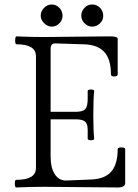

<svg xmlns="http://www.w3.org/2000/svg" viewBox="-20 -827 612 850"><path d="M388.2 -709Q369.6 -709 354.7 -723.6Q339.8 -738.3 339.8 -757.8Q339.8 -777.3 353.8 -792.2Q367.7 -807.1 388.2 -807.1Q408.2 -807.1 422.6 -792.7Q437 -778.3 437 -756.8Q437 -737.3 422.1 -723.1Q407.2 -709 388.2 -709ZM209 -709Q191.4 -709 175.8 -723.9Q160.2 -738.8 160.2 -757.8Q160.2 -776.9 174.8 -792Q189.5 -807.1 209 -807.1Q228.5 -807.1 242.7 -792.5Q256.8 -777.8 256.8 -756.8Q256.8 -737.8 242.4 -723.4Q228 -709 209 -709ZM51.8 2.9Q45.9 2.9 45.7 -13.9Q45.4 -30.8 51.8 -30.8Q139.2 -30.8 139.2 -83V-578.1Q139.2 -630.9 53.2 -630.9Q46.9 -630.9 47.1 -648.4Q47.4 -666 53.2 -666Q113.3 -663.1 172.9 -663.1Q221.7 -663.1 320.3 -664.6Q418.9 -666 467.8 -666Q501 -666 501 -654.8V-498Q501 -488.8 486.1 -488.5Q471.2 -488.3 471.2 -498Q471.2 -564.5 441.7 -596.9Q412.1 -629.4 351.1 -630.9L224.1 -634.8Q204.1 -634.8 204.1 -610.8V-332H314.9Q346.2 -332 357.2 -343.8Q368.2 -355.5 368.2 -389.2V-423.8Q368.2 -430.7 382.6 -430.7Q397 -430.7 397 -423.8Q393.1 -388.7 393.1 -317.9Q393.1 -248 397 -212.9Q397 -206.1 382.6 -206.1Q368.2 -206.1 368.2 -212.9V-252.9Q368.2 -278.8 356.4 -288.8Q344.7 -298.8 314.9 -298.8H204.1V-131.8Q204.1 -84.5 222.4 -55.9Q240.7 -27.3 272.9 -27.8L381.8 -32.2Q443.4 -34.2 472.2 -66.9Q501 -99.6 501 -167Q501 -174.3 517.6 -174.3Q534.2 -174.3 534.2 -167V-17.1Q534.2 2.9 502.9 2.9Q448.2 2.9 339.1 1.5Q230 0 176.8 0Q114.7 0 51.8 2.9Z"/></svg>

Font: Junicode SmCond Light
Style: Regular
Weight: 300
Width: 4
Designer: Peter S. Baker
Version: Version 2.206